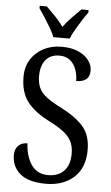

<svg xmlns="http://www.w3.org/2000/svg" viewBox="-62 -971 592 1022"><g transform="rotate(5 234.0 -460.5)"><path d="M223 10Q130 10 85 -28Q40 -66 40 -128Q40 -159 58 -177.5Q76 -196 107 -196Q110 -127 141 -82Q172 -37 230 -37Q285 -37 315.5 -69.5Q346 -102 346 -162Q346 -202 331 -229.5Q316 -257 285.5 -279.5Q255 -302 207 -326Q131 -365 93 -415Q55 -465 55 -547Q55 -601 80 -640.5Q105 -680 147.5 -702Q190 -724 244 -724Q297 -724 333.5 -707.5Q370 -691 389 -665Q408 -639 408 -611Q408 -579 389.5 -564Q371 -549 336 -549Q336 -582 325.5 -611Q315 -640 293 -658Q271 -676 236 -676Q188 -676 162.5 -644.5Q137 -613 137 -559Q137 -522 149 -495.5Q161 -469 190 -447Q219 -425 269 -400Q346 -361 387.5 -314.5Q429 -268 429 -188Q429 -93 372 -41.5Q315 10 223 10ZM195 -771Q186 -794 170.5 -820.5Q155 -847 138 -873Q121 -899 108 -918V-931H146Q169 -909 194 -883Q219 -857 238 -830Q258 -857 283 -883Q308 -909 331 -931H369V-918Q355 -899 338.5 -873Q322 -847 306.5 -820.5Q291 -794 282 -771Z"/></g></svg>

Font: Noto Serif Thai Condensed
Style: Regular
Weight: 400
Width: 3
Designer: Monotype Design Team
Foundry: Monotype Imaging Inc.
Version: Version 2.002; ttfautohint (v1.8.4.7-5d5b)